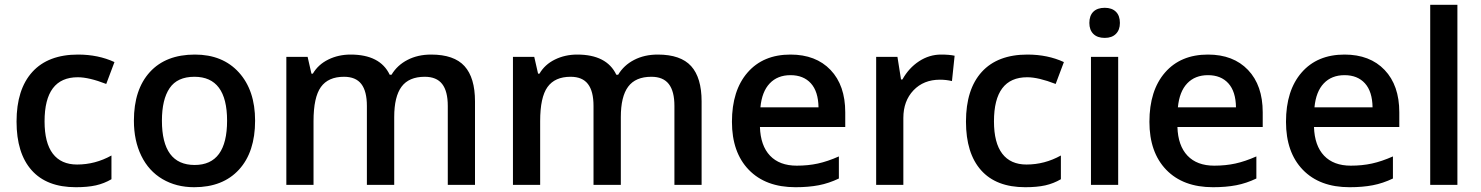

<svg xmlns="http://www.w3.org/2000/svg" viewBox="-20 -780 6250 810"><path d="M299.8 9.8Q177.2 9.8 113.5 -61.8Q49.8 -133.3 49.8 -267.1Q49.8 -403.3 116.5 -476.6Q183.1 -549.8 309.1 -549.8Q394.5 -549.8 462.9 -518.1L428.2 -425.8Q355.5 -454.1 308.1 -454.1Q168 -454.1 168 -268.1Q168 -177.2 202.9 -131.6Q237.8 -85.9 305.2 -85.9Q381.8 -85.9 450.2 -124V-23.9Q419.4 -5.9 384.5 2Q349.6 9.8 299.8 9.8Z M1056.2 -271Q1056.2 -138.7 988.3 -64.5Q920.4 9.8 799.3 9.8Q723.6 9.8 665.5 -24.4Q607.4 -58.6 576.2 -122.6Q544.9 -186.5 544.9 -271Q544.9 -402.3 612.3 -476.1Q679.7 -549.8 802.2 -549.8Q919.4 -549.8 987.8 -474.4Q1056.2 -398.9 1056.2 -271ZM663.1 -271Q663.1 -84 801.3 -84Q938 -84 938 -271Q938 -456.1 800.3 -456.1Q728 -456.1 695.6 -408.2Q663.1 -360.4 663.1 -271Z M1643.1 0H1527.8V-333Q1527.8 -395 1504.4 -425.5Q1481 -456.1 1431.2 -456.1Q1364.7 -456.1 1333.7 -412.8Q1302.7 -369.6 1302.7 -269V0H1188V-540H1277.8L1293.9 -469.2H1299.8Q1322.3 -507.8 1365 -528.8Q1407.7 -549.8 1459 -549.8Q1583.5 -549.8 1624 -464.8H1631.8Q1655.8 -504.9 1699.2 -527.3Q1742.7 -549.8 1798.8 -549.8Q1895.5 -549.8 1939.7 -501Q1983.9 -452.1 1983.9 -352.1V0H1869.1V-333Q1869.1 -395 1845.5 -425.5Q1821.8 -456.1 1772 -456.1Q1705.1 -456.1 1674.1 -414.3Q1643.1 -372.6 1643.1 -286.1Z M2599.1 0H2483.9V-333Q2483.9 -395 2460.4 -425.5Q2437 -456.1 2387.2 -456.1Q2320.8 -456.1 2289.8 -412.8Q2258.8 -369.6 2258.8 -269V0H2144V-540H2233.9L2250 -469.2H2255.9Q2278.3 -507.8 2321 -528.8Q2363.8 -549.8 2415 -549.8Q2539.6 -549.8 2580.1 -464.8H2587.9Q2611.8 -504.9 2655.3 -527.3Q2698.7 -549.8 2754.9 -549.8Q2851.6 -549.8 2895.8 -501Q2939.9 -452.1 2939.9 -352.1V0H2825.2V-333Q2825.2 -395 2801.5 -425.5Q2777.8 -456.1 2728 -456.1Q2661.1 -456.1 2630.1 -414.3Q2599.1 -372.6 2599.1 -286.1Z M3335.9 9.8Q3210 9.8 3138.9 -63.7Q3067.9 -137.2 3067.9 -266.1Q3067.9 -398.4 3133.8 -474.1Q3199.7 -549.8 3314.9 -549.8Q3421.9 -549.8 3483.9 -484.9Q3545.9 -419.9 3545.9 -306.2V-244.1H3186Q3188.5 -165.5 3228.5 -123.3Q3268.6 -81.1 3341.3 -81.1Q3389.2 -81.1 3430.4 -90.1Q3471.7 -99.1 3519 -120.1V-26.9Q3477.1 -6.8 3434.1 1.5Q3391.1 9.8 3335.9 9.8ZM3314.9 -462.9Q3260.3 -462.9 3227.3 -428.2Q3194.3 -393.6 3188 -327.1H3433.1Q3432.1 -394 3400.9 -428.5Q3369.6 -462.9 3314.9 -462.9Z M3950.2 -549.8Q3984.9 -549.8 4007.3 -544.9L3996.1 -438Q3971.7 -443.8 3945.3 -443.8Q3876.5 -443.8 3833.7 -398.9Q3791 -354 3791 -282.2V0H3676.3V-540H3766.1L3781.2 -444.8H3787.1Q3814 -493.2 3857.2 -521.5Q3900.4 -549.8 3950.2 -549.8Z M4305.2 9.8Q4182.6 9.8 4118.9 -61.8Q4055.2 -133.3 4055.2 -267.1Q4055.2 -403.3 4121.8 -476.6Q4188.5 -549.8 4314.5 -549.8Q4399.9 -549.8 4468.3 -518.1L4433.6 -425.8Q4360.8 -454.1 4313.5 -454.1Q4173.3 -454.1 4173.3 -268.1Q4173.3 -177.2 4208.3 -131.6Q4243.2 -85.9 4310.5 -85.9Q4387.2 -85.9 4455.6 -124V-23.9Q4424.8 -5.9 4389.9 2Q4355 9.8 4305.2 9.8Z M4697.3 0H4582.5V-540H4697.3ZM4575.7 -683.1Q4575.7 -713.9 4592.5 -730.5Q4609.4 -747.1 4640.6 -747.1Q4670.9 -747.1 4687.7 -730.5Q4704.6 -713.9 4704.6 -683.1Q4704.6 -653.8 4687.7 -637Q4670.9 -620.1 4640.6 -620.1Q4609.4 -620.1 4592.5 -637Q4575.7 -653.8 4575.7 -683.1Z M5097.2 9.8Q4971.2 9.8 4900.1 -63.7Q4829.1 -137.2 4829.1 -266.1Q4829.1 -398.4 4895 -474.1Q4960.9 -549.8 5076.2 -549.8Q5183.1 -549.8 5245.1 -484.9Q5307.1 -419.9 5307.1 -306.2V-244.1H4947.3Q4949.7 -165.5 4989.7 -123.3Q5029.8 -81.1 5102.5 -81.1Q5150.4 -81.1 5191.7 -90.1Q5232.9 -99.1 5280.3 -120.1V-26.9Q5238.3 -6.8 5195.3 1.5Q5152.3 9.8 5097.2 9.8ZM5076.2 -462.9Q5021.5 -462.9 4988.5 -428.2Q4955.6 -393.6 4949.2 -327.1H5194.3Q5193.4 -394 5162.1 -428.5Q5130.9 -462.9 5076.2 -462.9Z M5673.3 9.8Q5547.4 9.8 5476.3 -63.7Q5405.3 -137.2 5405.3 -266.1Q5405.3 -398.4 5471.2 -474.1Q5537.1 -549.8 5652.3 -549.8Q5759.3 -549.8 5821.3 -484.9Q5883.3 -419.9 5883.3 -306.2V-244.1H5523.4Q5525.9 -165.5 5565.9 -123.3Q5606 -81.1 5678.7 -81.1Q5726.6 -81.1 5767.8 -90.1Q5809.1 -99.1 5856.4 -120.1V-26.9Q5814.5 -6.8 5771.5 1.5Q5728.5 9.8 5673.3 9.8ZM5652.3 -462.9Q5597.7 -462.9 5564.7 -428.2Q5531.7 -393.6 5525.4 -327.1H5770.5Q5769.5 -394 5738.3 -428.5Q5707 -462.9 5652.3 -462.9Z M6128.4 0H6013.7V-759.8H6128.4Z"/></svg>

Font: f2_18033          
Style: Regular
Weight: 600
Foundry: Ascender Corporation
Version: Version 1.10